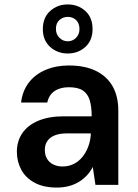

<svg xmlns="http://www.w3.org/2000/svg" viewBox="-20 -833 623 865"><path d="M236 12Q176 12 135.5 -10Q95 -32 75.5 -69Q56 -106 56 -149Q56 -197 80.5 -233Q105 -269 152.5 -289Q200 -309 268 -309H393Q393 -353 384 -382Q375 -411 353 -425.5Q331 -440 290 -440Q251 -440 225.5 -422.5Q200 -405 193 -371H75Q81 -423 109.5 -460.5Q138 -498 185 -518Q232 -538 290 -538Q363 -538 412.5 -513.5Q462 -489 487.5 -444Q513 -399 513 -334V0H410L398 -81Q388 -61 372.5 -44Q357 -27 337 -14.5Q317 -2 291.5 5Q266 12 236 12ZM262 -83Q289 -83 311.5 -94Q334 -105 350.5 -125Q367 -145 377 -171Q387 -197 389 -226V-232H281Q247 -232 225 -222.5Q203 -213 192.5 -196.5Q182 -180 182 -158Q182 -134 192 -117.5Q202 -101 220 -92Q238 -83 262 -83ZM285 -592Q239 -592 206 -621.5Q173 -651 173 -702Q173 -754 206 -783.5Q239 -813 285 -813Q332 -813 364.5 -783.5Q397 -754 397 -702Q397 -651 364.5 -621.5Q332 -592 285 -592ZM285 -647Q307 -647 322.5 -662.5Q338 -678 338 -702Q338 -728 323 -742.5Q308 -757 285 -757Q264 -757 248 -743Q232 -729 232 -703Q232 -678 248 -662.5Q264 -647 285 -647Z"/></svg>

Font: DM Sans 9pt
Style: Semibold
Weight: 600
Designer: Colophon Foundry, Jonny Pinhorn
Foundry: Colophon Foundry
Version: Version 4.004;gftools[0.9.30]